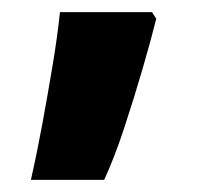

<svg xmlns="http://www.w3.org/2000/svg" viewBox="-20 -160 340 317"><path d="M238 -129Q229 -93 215 -45Q201 3 185 51.5Q169 100 152 137H31Q41 93 50 44Q59 -5 67 -53Q75 -101 79 -140H231Z"/></svg>

Font: Noto Sans Symbols ExtraBold
Style: Regular
Weight: 800
Version: Version 2.002